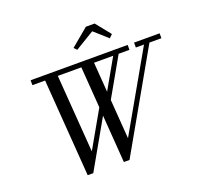

<svg xmlns="http://www.w3.org/2000/svg" viewBox="-161 -1151 1401 1342"><g transform="rotate(-20 540.0 -480.0)"><path d="M641.5 -924.5 740.5 -836 764.5 -859.5 676 -969.5H611L479 -859.5L499.5 -838.5ZM621 -136.5 599.5 -428.5 761.5 -713.5H842V-750H120V-713.5H214.5L268 10H309.5L511 -344.5L537 10H579L990.5 -713.5H1079.5V-750H889.5V-713.5H950ZM352 -136.5 309 -713.5H484L506.5 -408ZM578.5 -713.5H721L595 -492Z"/></g></svg>

Font: Bodoni* 06pt
Style: Italic
Weight: 400
Italic angle: -13°
Version: Version 2.3